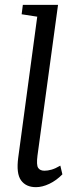

<svg xmlns="http://www.w3.org/2000/svg" viewBox="-20 -763 296 794"><path d="M128.5 11Q87.5 11 67 -17.2Q46.5 -45.5 55.5 -112L134 -694L69.5 -704L74.5 -743H220L135 -119.5Q130 -80.5 137.8 -68.8Q145.5 -57 164 -57Q177.5 -57 193.2 -61.5Q209 -66 229.5 -78L238 -42Q213 -16.5 184 -2.8Q155 11 128.5 11Z"/></svg>

Font: Merriweather 24pt SemiCondensed Light
Style: Italic
Weight: 300
Width: 4
Italic angle: -7.8°
Designer: Eben Sorkin
Foundry: Eben Sorkin
Version: Version 2.101